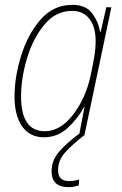

<svg xmlns="http://www.w3.org/2000/svg" viewBox="-20 -557 503 793"><path d="M162 10Q218 10 260 -29Q302 -68 327 -115H329L307 0H329L440 -527H419L396 -426H393Q387 -466 361 -501.5Q335 -537 279 -537Q200 -537 147 -475.5Q94 -414 67 -326Q40 -238 40 -158Q40 -80 71.5 -35Q103 10 162 10ZM165 -15Q67 -15 67 -159Q67 -234 91.5 -316Q116 -398 163 -455Q210 -512 278 -512Q324 -512 349.5 -479Q375 -446 375 -387Q375 -357 369 -320.5Q363 -284 354 -244Q334 -151 281.5 -83Q229 -15 165 -15ZM263 216Q277 216 287 213.5Q297 211 305 209L307 185Q299 187 288.5 189Q278 191 266 191Q220 191 220 147Q219 105 251 70.5Q283 36 330 0L309 -6Q257 32 225 68.5Q193 105 193 150Q193 216 263 216Z"/></svg>

Font: Noto Sans UI SemiCondensed Thin
Style: Italic
Weight: 250
Width: 4
Italic angle: -12°
Designer: Monotype Design Team
Foundry: Monotype Imaging Inc.
Version: Version 1.901